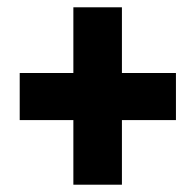

<svg xmlns="http://www.w3.org/2000/svg" viewBox="-20 -668 536 526"><path d="M181 -162V-339H34V-468H181V-648H314V-468H462V-339H314V-162Z"/></svg>

Font: Noto Sans Tamil UI ExtraCondensed Black
Style: Regular
Weight: 900
Width: 2
Designer: Jelle Bosma - Monotype Design Team
Foundry: Monotype Imaging Inc.
Version: Version 2.004; ttfautohint (v1.8.4.7-5d5b)